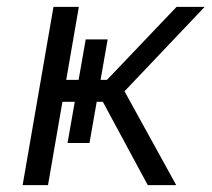

<svg xmlns="http://www.w3.org/2000/svg" viewBox="-20 -540 617 560"><path d="M280 -243H146L157 -307H292L495 -520H577L313 -242L321 -314L494 0H411ZM136 -520H210L120 0H46ZM177 -123 230 -425H294L241 -123Z"/></svg>

Font: Fixel Italic Variable Display Thin
Style: Italic
Weight: 100
Italic angle: -10°
Designer: AlfaBravo + MacPaw
Foundry: Kyrylo Tkachov, Marchela Mozhyna, Serhii Makarenko, Maria Weinstein, Zakhar Kryvoshyya
Version: Version 1.210;Glyphs 3.2 (3217)